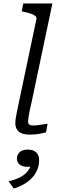

<svg xmlns="http://www.w3.org/2000/svg" viewBox="-20 -778 356 1114"><path d="M191 -666Q194 -678 185 -685.5Q176 -693 158.5 -699Q141 -705 115 -710L106 -712L115 -758H284L165 -193Q157 -159 152 -135Q147 -111 145 -96.5Q143 -82 143 -73Q143 -61 150 -55.5Q157 -50 170 -50Q187 -50 202 -52Q217 -54 231 -56.5Q245 -59 256 -60L247 -10Q234 -7 218.5 -3.5Q203 0 186 1.5Q169 3 151 3Q126 3 107.5 -4Q89 -11 79 -26Q69 -41 69 -62Q69 -77 71.5 -94Q74 -111 80 -138Q86 -165 94 -205ZM60 316 30 274Q67 265 93.5 252Q120 239 136.5 220.5Q153 202 159 177Q160 173 163 171Q166 169 169.5 170Q173 171 175 176Q170 182 161 186Q152 190 140 190Q111 190 94.5 177Q78 164 78 142Q78 120 94 105Q110 90 140 90Q174 90 190.5 106.5Q207 123 207 151Q207 187 191 218.5Q175 250 142.5 275Q110 300 60 316Z"/></svg>

Font: Roboto Serif 20pt Light
Style: Italic
Weight: 300
Italic angle: -10°
Version: Version 1.007